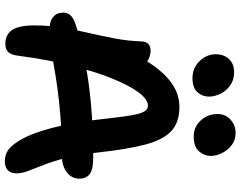

<svg xmlns="http://www.w3.org/2000/svg" viewBox="-120 -863 993 793"><g transform="rotate(90 376.5 -466.5)"><path d="M645 10Q617 10 596 -6.5Q575 -23 553 -63Q534 -98 518 -151Q502 -204 491 -263Q480 -322 474 -374Q467 -438 461.5 -479Q456 -520 450 -541.5Q444 -563 436 -572Q428 -581 416 -581Q391 -581 362.5 -543.5Q334 -506 305 -435Q276 -364 251 -265Q226 -166 210 -44Q207 -17 195.5 -4.5Q184 8 161 8Q124 8 104.5 -19Q85 -46 85 -112Q85 -173 94.5 -229Q104 -285 116.5 -338.5Q129 -392 139 -445Q149 -498 151 -553Q151 -571 160.5 -581.5Q170 -592 190 -592Q208 -592 226.5 -582.5Q245 -573 260 -550L209 -533Q251 -617 304.5 -664Q358 -711 421 -711Q487 -711 523 -676Q559 -641 578 -566.5Q597 -492 610 -373Q618 -297 632 -243Q646 -189 661 -151Q676 -113 686 -86.5Q696 -60 696 -38Q696 -15 683.5 -2.5Q671 10 645 10ZM108 -174Q68 -174 50 -189.5Q32 -205 32 -231Q32 -249 43.5 -261.5Q55 -274 80 -282Q186 -317 324 -336Q462 -355 630 -355Q681 -355 699.5 -340Q718 -325 718 -298Q718 -266 691 -245.5Q664 -225 617 -225Q528 -225 460 -219.5Q392 -214 339.5 -206.5Q287 -199 246 -191.5Q205 -184 171.5 -179Q138 -174 108 -174ZM543 -770Q505 -770 478 -798.5Q451 -827 451 -869Q451 -901 474 -922Q497 -943 529 -943Q559 -943 580 -926.5Q601 -910 612.5 -886.5Q624 -863 624 -840Q624 -815 605.5 -792.5Q587 -770 543 -770ZM302 -765Q274 -765 252 -778.5Q230 -792 217 -814Q204 -836 204 -860Q204 -895 224 -916Q244 -937 278 -937Q310 -937 332.5 -921Q355 -905 367 -881Q379 -857 379 -833Q379 -806 361 -785.5Q343 -765 302 -765Z"/></g></svg>

Font: Shantell Sans SemiBold
Style: Regular
Weight: 600
Designer: Stephen Nixon, Anya Danilova, Shantell Martin
Foundry: Arrow Type
Version: Version 1.011;[c5ecc13dd]